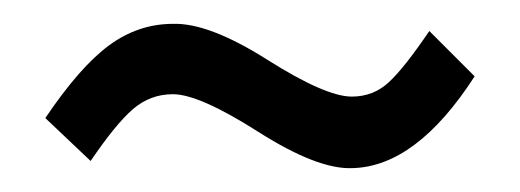

<svg xmlns="http://www.w3.org/2000/svg" viewBox="-20 -430 436 161"><path d="M125 -410Q155 -411 204 -380Q253 -349 275 -349Q293 -349 306 -361Q319 -373 340 -404L378 -366Q329 -290 275 -289Q246 -288 196.5 -319.5Q147 -351 125 -351Q106 -351 91.5 -338.5Q77 -326 56 -295L18 -331Q47 -374 71.5 -392Q96 -410 125 -410Z"/></svg>

Font: TypoPRO Bebas Neue
Style: Regular
Weight: 400
Designer: Ryoichi Tsunekawa
Foundry: Ryoichi Tsunekawa
Version: Version 001.003